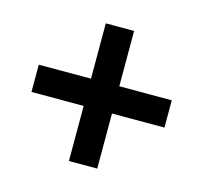

<svg xmlns="http://www.w3.org/2000/svg" viewBox="-83 -732 756 714"><g transform="rotate(15 295.0 -375.0)"><path d="M240 -110H349V-322H551V-427H349V-640H240V-427H39V-322H240Z"/></g></svg>

Font: Noto Sans CJK SC
Style: Bold
Weight: 700
Designer: Ryoko NISHIZUKA 西塚涼子 (kana, bopomofo & ideographs); Paul D. Hunt (Latin, Greek & Cyrillic); Sandoll Communications 산돌커뮤니
Foundry: Adobe
Version: Version 2.004;hotconv 1.0.118;makeotfexe 2.5.65603